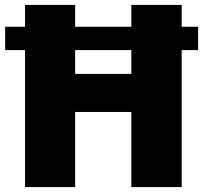

<svg xmlns="http://www.w3.org/2000/svg" viewBox="-20 -762 828 782"><path d="M787 -653H720V-742H515V-653H286V-742H82V-653H1V-558H82V0H286V-306H515V0H720V-558H787ZM286 -461V-558H515V-461Z"/></svg>

Font: Bisquit Text
Style: Bold
Weight: 800
Version: Version 1.004;Glyphs 3.2.3 (3260)